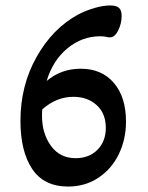

<svg xmlns="http://www.w3.org/2000/svg" viewBox="-20 -671 543 704"><path d="M55 -228Q55 -357 114 -462Q173 -567 267 -618Q296 -633 327.5 -642Q359 -651 384 -651Q407 -651 416.5 -642Q426 -633 426 -613Q426 -585 413.5 -559.5Q401 -534 383 -534Q375 -534 369 -536Q359 -538 347 -538Q281 -538 227.5 -494Q174 -450 151 -374Q204 -419 276 -419Q353 -419 397.5 -367Q442 -315 442 -225Q442 -160 415.5 -105.5Q389 -51 340.5 -19Q292 13 230 13Q141 13 98 -51.5Q55 -116 55 -228ZM368 -202Q368 -255 334.5 -285.5Q301 -316 249 -316Q187 -316 135 -270Q134 -262 134 -247Q134 -181 167 -136Q200 -91 257 -91Q307 -91 337.5 -122Q368 -153 368 -202Z"/></svg>

Font: AkayaTelivigala
Style: Regular
Weight: 400
Designer: Vaishnavi Murthy Yerkadithaya ( vaishnavimurthy@gmail.com ), Juan Luis Blanco Aristondo ( juan@blancoletters.com )
Version: Version 1.000